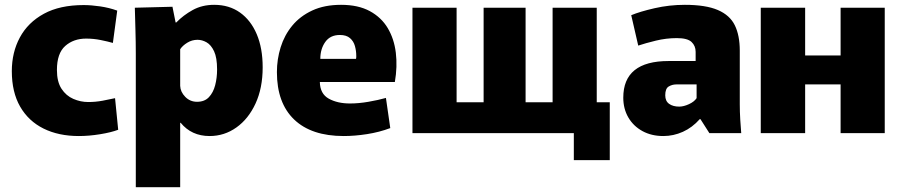

<svg xmlns="http://www.w3.org/2000/svg" viewBox="-20 -552 3722 796"><path d="M307 12Q223 12 160.5 -19Q98 -50 63.5 -110Q29 -170 29 -257Q29 -335 62.5 -397Q96 -459 162 -495Q228 -531 327 -531Q358 -531 395.5 -525.5Q433 -520 466 -508L448 -374Q427 -380 397.5 -386Q368 -392 337 -392Q285 -392 250.5 -361.5Q216 -331 216 -262Q216 -213 235 -184Q254 -155 284 -142Q314 -129 346 -129Q376 -129 405.5 -134.5Q435 -140 457 -145L470 -14Q441 -3 395 4.5Q349 12 307 12Z M543 -331Q543 -377 541.5 -428Q540 -479 539 -520L695 -524L708 -459H711Q740 -489 779 -510.5Q818 -532 868 -532Q930 -532 975 -500Q1020 -468 1044.5 -410Q1069 -352 1069 -273Q1069 -187 1039.5 -123Q1010 -59 960 -23.5Q910 12 849 12Q774 12 729 -43H727V224H543ZM797 -130Q828 -130 846 -149Q864 -168 872 -198.5Q880 -229 880 -264Q880 -313 867.5 -339.5Q855 -366 836.5 -376.5Q818 -387 799 -387Q776 -387 756.5 -375Q737 -363 727 -348V-196Q728 -171 748 -150.5Q768 -130 797 -130Z M1405 12Q1271 12 1199.5 -56.5Q1128 -125 1128 -253Q1128 -306 1143.5 -356Q1159 -406 1191.5 -445.5Q1224 -485 1274.5 -508.5Q1325 -532 1394 -532Q1465 -532 1513 -506Q1561 -480 1587.5 -435.5Q1614 -391 1621 -333.5Q1628 -276 1617 -212H1306Q1307 -163 1343 -143Q1379 -123 1431 -123Q1467 -123 1507.5 -130Q1548 -137 1580 -146L1598 -21Q1553 -4 1502 4Q1451 12 1405 12ZM1389 -407Q1349 -407 1328.5 -378Q1308 -349 1308 -308H1456Q1457 -312 1457 -315Q1457 -318 1457 -321Q1457 -341 1451.5 -361Q1446 -381 1431 -394Q1416 -407 1389 -407Z M1690 0V-520H1873V-128H1985V-520H2159V-128H2271V-520H2454V-128H2508V112H2359V0Z M2730 12Q2681 12 2643.5 -8.5Q2606 -29 2585 -65Q2564 -101 2564 -147Q2564 -299 2752 -299H2864V-337Q2864 -362 2847 -378Q2830 -394 2786 -394Q2742 -394 2699 -383.5Q2656 -373 2626 -363L2597 -489Q2633 -504 2694 -518Q2755 -532 2819 -532Q2906 -532 2956 -510.5Q3006 -489 3026.5 -447Q3047 -405 3047 -342V-120Q3047 -88 3049 -55.5Q3051 -23 3053 0H2921L2884 -58H2881Q2850 -23 2811 -5.5Q2772 12 2730 12ZM2796 -110Q2814 -110 2836 -120Q2858 -130 2868 -145V-202H2784Q2767 -202 2752.5 -193.5Q2738 -185 2738 -157Q2738 -133 2754 -121.5Q2770 -110 2796 -110Z M3134 -520H3318V-322H3465V-520H3648V0H3465V-202H3318V0H3134Z"/></svg>

Font: Murecho ExtraBold
Style: Regular
Weight: 800
Designer: Neil Summerour
Foundry: Positype
Version: Version 1.010; ttfautohint (v1.8.3)